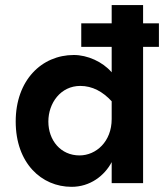

<svg xmlns="http://www.w3.org/2000/svg" viewBox="-20 -723 654 758"><path d="M296.9 -383.8C344.7 -383.8 385.7 -361.3 420.9 -323.2V-252.9C420.9 -164.1 359.4 -109.4 293.9 -109.4C219.7 -109.4 170.9 -168.9 170.9 -243.2C170.9 -316.4 219.7 -383.8 296.9 -383.8ZM544.9 -703.1H420.9V-630.9H300.8V-538.1H420.9V-437.5C384.8 -479.5 325.2 -505.9 271.5 -505.9C144.5 -505.9 42 -406.2 42 -243.2C42 -79.1 143.6 14.6 262.7 14.6C335.9 14.6 392.6 -29.3 420.9 -83V0H544.9V-538.1H607.4V-630.9H544.9Z"/></svg>

Font: Sen-gleads
Style: Bold
Weight: 700
Designer: Kosal Sen, Philatype
Foundry: Philatype
Version: Version 1.004; ttfautohint (v1.8.3)